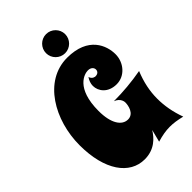

<svg xmlns="http://www.w3.org/2000/svg" viewBox="-274 -1011 1137 1137"><g transform="rotate(-45 295.0 -442.0)"><path d="M580 -367C503 -353 425 -346 348 -346C391 -330 391 -295 391 -293C391 -267 380 -210 331 -210C281 -210 243 -264 243 -369C243 -561 341 -584 368 -584C395 -584 406 -567 406 -554C406 -540 397 -527 375 -527C375 -527 351 -527 343 -554C331 -537 324 -517 324 -498C324 -454 359 -405 431 -405C501 -405 552 -467 552 -536C552 -608 511 -724 334 -724C139 -724 20 -515 20 -305C20 -95 109 27 234 27C317 27 362 -23 388 -65L368 13C408 1 442 -5 475 -5C506 -5 537 0 574 9C551 -54 540 -115 540 -175C540 -238 553 -301 580 -367ZM265 -831C265 -787 301 -751 345 -751C389 -751 425 -787 425 -831C425 -875 389 -911 345 -911C301 -911 265 -875 265 -831Z"/></g></svg>

Font: Spicy Rice
Style: Regular
Weight: 400
Designer: Astigmatic (AOETI)
Foundry: Astigmatic (AOETI)
Version: Version 1.000